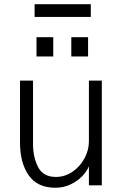

<svg xmlns="http://www.w3.org/2000/svg" viewBox="-20 -863 579 894"><path d="M73.2 -198.2V-487.8H133.8V-192.9Q133.8 -129.9 157.7 -84.5Q181.6 -39.1 240.2 -39.1Q281.2 -39.1 316.7 -62.7Q352.1 -86.4 373 -125Q394 -163.6 394 -205.1V-487.8H454.1V0H394V-88.9Q385.3 -66.4 363.3 -43.2Q341.3 -20 308.8 -4.4Q276.4 11.2 237.8 11.2Q153.8 11.2 113.5 -46.9Q73.2 -105 73.2 -198.2ZM149.9 -600.1V-689.9H228V-600.1ZM312 -600.1V-689.9H390.1V-600.1ZM141.1 -784.2V-843.3H402.8V-784.2Z"/></svg>

Font: Acari Sans Light
Style: Regular
Weight: 300
Designer: Alfredo Marco Pradil and Stefan Peev
Foundry: Hanken Design Co.
Version: Version 1.045;January 11, 2019;FontCreator 11.5.0.2425 64-bi